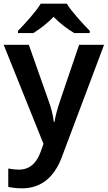

<svg xmlns="http://www.w3.org/2000/svg" viewBox="-20 -786 587 1046"><path d="M344 -766H202C175 -721 115 -656 78 -618V-606H162C197 -628 237 -658 272 -694C307 -658 349 -627 384 -606H469V-618C433 -655 371 -721 344 -766ZM0 -542 217 -2 201 42C181 97 146 138 84 138C61 138 39 135 25 132V232C43 236 67 240 100 240C204 240 275 180 316 72L547 -542H411L307 -236C294 -197 282 -156 277 -122H273C269 -160 259 -197 245 -236L137 -542Z"/></svg>

Font: Noto Sans Gunjala Gondi Semibold
Style: Regular
Weight: 400
Designer: Ek Type
Foundry: Ek Type
Version: Version 1.004